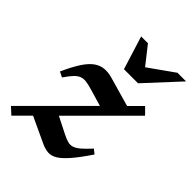

<svg xmlns="http://www.w3.org/2000/svg" viewBox="-208 -783 897 897"><g transform="rotate(45 241.0 -334.5)"><path d="M-7.5 -20.5 436 -463.5 468 -431 26 10.5ZM67 -283 40.5 -296Q65 -350.5 87 -384Q109 -417.5 131.2 -433.2Q153.5 -449 178.2 -451.2Q203 -453.5 232 -445L402 -396.5L318 -305L202.5 -339Q176 -347 158.2 -349Q140.5 -351 126.8 -345.2Q113 -339.5 99 -324.5Q85 -309.5 67 -283ZM224.5 -2 79 -70 166 -155 265 -105Q286.5 -94 302.2 -90Q318 -86 332.8 -91Q347.5 -96 365 -111.2Q382.5 -126.5 407.5 -153.5L429 -136Q390 -78 361.5 -45.5Q333 -13 310.8 -0.2Q288.5 12.5 268 10.5Q247.5 8.5 224.5 -2ZM490 -680 337.5 -515H244.5L193 -680H238L319.5 -576.5H287L433 -680Z"/></g></svg>

Font: Newsreader 16pt 16pt SemiBold
Style: Italic
Weight: 600
Italic angle: -17°
Version: Version 1.003